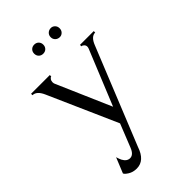

<svg xmlns="http://www.w3.org/2000/svg" viewBox="-241 -661 955 955"><g transform="rotate(-45 237.0 -183.5)"><path d="M411 -366 205 143Q181 215 125 215Q99 215 80 203Q61 191 59 183L92 102Q96 116 102 129Q116 155 138 155Q162 155 176 120L225 -3L64 -367Q45 -410 16 -410V-420H148V-410Q143 -410 137.5 -402.5Q132 -395 132 -385Q132 -376 136 -369L259 -86L377 -375Q380 -382 380 -388Q380 -397 373.5 -403.5Q367 -410 360 -410V-420H457V-410Q428 -410 411 -366ZM317 -518Q303 -518 293.5 -527Q284 -536 284 -550Q284 -564 293.5 -573Q303 -582 317 -582Q329 -582 338 -573Q347 -564 347 -550Q347 -536 338 -527Q329 -518 317 -518ZM223 -573Q232 -564 232 -550Q232 -536 223 -527Q214 -518 200 -518Q186 -518 177 -527Q168 -536 168 -550Q168 -564 177 -573Q186 -582 200 -582Q214 -582 223 -573Z"/></g></svg>

Font: Forum
Style: Regular
Weight: 400
Designer: Denis Masharov
Foundry: Denis Masharov
Version: Version 1.000